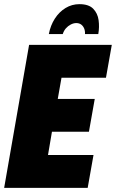

<svg xmlns="http://www.w3.org/2000/svg" viewBox="-25 -904 558 924"><path d="M-5 0 115 -688H513L485 -530H271L253 -428H431L403 -270H225L206 -158H425L397 0ZM210 -740Q218 -782 239 -814.5Q260 -847 290.5 -865.5Q321 -884 357 -884Q402 -884 423.5 -862Q445 -840 449.5 -807Q454 -774 448 -740H384Q385 -755 380 -767Q375 -779 365.5 -786Q356 -793 342 -793Q329 -793 315.5 -786Q302 -779 292 -767.5Q282 -756 277 -740Z"/></svg>

Font: Archivo ExtraCondensed Black
Style: Italic
Weight: 900
Width: 2
Italic angle: -10°
Designer: Hector Gatti
Foundry: Omnibus-Type
Version: Version 2.001